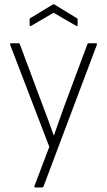

<svg xmlns="http://www.w3.org/2000/svg" viewBox="-20 -682 493 888"><path d="M143 185Q140 185 139 183Q138 181 139 179L208 -3L27 -475Q25 -482 31 -482H65Q71 -482 72 -477L178 -193Q191 -160 203.5 -125.5Q216 -91 228 -57H230Q242 -91 254 -125.5Q266 -160 278 -193L384 -477Q385 -482 391 -482H423Q431 -482 428 -475L181 181Q179 185 174 185ZM123 -562Q117 -560 117 -565V-591Q117 -597 120 -598L224 -661Q228 -664 232 -661L335 -598Q339 -597 339 -591V-565Q339 -560 333 -562L228 -623Z"/></svg>

Font: Sofia Sans Semi Condensed ExtraLight
Style: Regular
Weight: 250
Version: Version 4.100